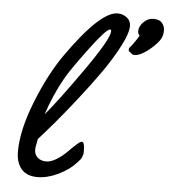

<svg xmlns="http://www.w3.org/2000/svg" viewBox="-53 -781 752 849"><g transform="rotate(5 323.0 -357.0)"><path d="M494.1 -682.1Q494.1 -650.4 463.9 -592Q433.6 -533.7 391.1 -472.9Q348.6 -412.1 294.9 -343.8Q241.2 -275.4 202.1 -229.5Q163.1 -183.6 131.8 -148.9Q131.3 -143.1 127.7 -127.2Q124 -111.3 124 -102.1Q124 -79.1 138.9 -66.2Q153.8 -53.2 176.8 -53.2Q197.8 -53.2 222.9 -68.8Q248 -84.5 266.6 -103.5Q285.2 -122.6 302.5 -138.2Q319.8 -153.8 326.2 -153.8Q338.9 -153.8 338.9 -118.2V-108.4Q338.9 -98.1 335 -88.9Q331.1 -79.6 327.9 -75.7Q324.7 -71.8 315.9 -62Q285.6 -27.8 237.1 -4.4Q188.5 19 144 19Q96.7 19 72.8 -9Q48.8 -37.1 48.8 -85.9Q48.8 -181.2 99.9 -309.8Q150.9 -438.5 214.8 -528.8Q358.9 -732.9 435.1 -732.9Q458.5 -732.9 476.3 -719Q494.1 -705.1 494.1 -682.1ZM413.1 -651.9Q413.1 -659.2 408.2 -659.2Q391.1 -659.2 318.4 -561.5Q245.6 -463.9 224.1 -424.8Q180.7 -347.7 151.9 -259.8Q209.5 -328.1 311.3 -472.9Q413.1 -617.7 413.1 -651.9ZM631.8 -630.4Q612.8 -604.5 580.3 -580.3Q547.9 -556.2 525.9 -556.2Q516.6 -556.2 510.5 -562Q504.4 -567.9 502.9 -568.4Q497.6 -569.8 497.6 -578.1Q497.6 -585 502 -588.4Q505.4 -590.8 521.2 -613.5Q537.1 -636.2 540 -643.6Q532.2 -650.9 532.2 -663.1Q532.2 -683.6 551 -703.1Q569.8 -722.7 595.7 -722.7Q621.6 -722.7 633.5 -708.5Q645.5 -694.3 645.5 -674.8Q645.5 -648.4 631.8 -630.4Z"/></g></svg>

Font: Yellowtail
Style: Regular
Weight: 400
Designer: Astigmatic (AOETI)
Foundry: Astigmatic (AOETI)
Version: Version 1.000